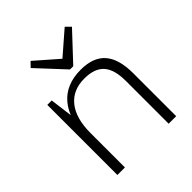

<svg xmlns="http://www.w3.org/2000/svg" viewBox="-210 -910 1046 1046"><g transform="rotate(-45 312.5 -387.0)"><path d="M486 -330Q486 -418 449.5 -458.5Q413 -499 335 -499Q246 -499 197.5 -438.5Q149 -378 149 -265L118 -201V-265Q118 -401 179.5 -474Q241 -547 355 -547Q451 -547 497.5 -494Q544 -441 544 -330V0H486ZM91 -540H125L149 -356V0H91ZM487 -746 340 -589H315L169 -746L196 -774L339 -649H315L459 -774Z"/></g></svg>

Font: Pathway Extreme 8pt Thin 12pt
Style: Regular
Weight: 100
Version: Version 1.001;gftools[0.9.26]